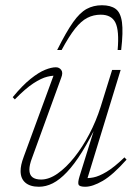

<svg xmlns="http://www.w3.org/2000/svg" viewBox="-20 -702 510 732"><path d="M283.5 -30.5 348 -237.5 355.5 -239.5Q322.5 -170.5 292.8 -122.8Q263 -75 235.2 -45.8Q207.5 -16.5 181.2 -3.2Q155 10 128.5 10Q95 10 76.8 -5.5Q58.5 -21 58.5 -50Q58.5 -61 61.2 -74Q64 -87 70.5 -104.5L188 -424.5L199.5 -413Q183 -415 160.2 -409.5Q137.5 -404 107.2 -384.2Q77 -364.5 36.5 -323L28.5 -331.5Q65.5 -376.5 96.5 -401.2Q127.5 -426 151.8 -435.8Q176 -445.5 193 -445.5Q206 -445.5 213.5 -435.2Q221 -425 213.5 -406L103 -102Q97 -86.5 94.5 -75.2Q92 -64 92 -55.5Q92 -35.5 103.5 -26.5Q115 -17.5 136.5 -17.5Q167 -17.5 199.5 -40.2Q232 -63 263.2 -102Q294.5 -141 320.5 -190.8Q346.5 -240.5 363.5 -294L407.5 -435.5H440L310 -11L298.5 -23.5Q314.5 -21.5 335.8 -25.5Q357 -29.5 386 -46.8Q415 -64 454.5 -102L462.5 -93.5Q410.5 -35 371.8 -12.5Q333 10 305 10Q283 10 279.5 1.8Q276 -6.5 283.5 -30.5ZM364 -646Q336.5 -646 313 -634Q289.5 -622 266.2 -592.8Q243 -563.5 215 -511.5H198Q232.5 -580.5 258.5 -617.2Q284.5 -654 310.5 -668Q336.5 -682 368.5 -682Q402 -682 421 -668Q440 -654 445 -617.2Q450 -580.5 442 -511.5H428.5Q435 -585.5 420 -615.8Q405 -646 364 -646Z"/></svg>

Font: Newsreader 24pt ExtraLight
Style: Italic
Weight: 250
Italic angle: -17°
Designer: Hugues Gentile
Foundry: Production Type
Version: Version 1.003